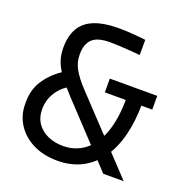

<svg xmlns="http://www.w3.org/2000/svg" viewBox="-134 -858 956 997"><g transform="rotate(20 344.0 -360.0)"><path d="M650 0H537L236 -321Q190 -371 164.5 -407Q139 -443 128.5 -475Q118 -507 118 -544Q118 -609 142.5 -652Q167 -695 220 -716.5Q273 -738 357 -738Q390 -738 431 -735Q472 -732 504 -728V-644Q484 -646 452 -648.5Q420 -651 389 -652.5Q358 -654 338 -654Q267 -654 238.5 -625.5Q210 -597 210 -542Q210 -498 230.5 -461Q251 -424 295 -377ZM289 18Q212 18 154 -11Q96 -40 64 -90Q32 -140 32 -201V-216Q32 -288 72.5 -343.5Q113 -399 173 -433L223 -366Q179 -344 151.5 -301.5Q124 -259 124 -208Q124 -161 146.5 -129Q169 -97 206.5 -80.5Q244 -64 289 -64Q359 -64 410 -103.5Q461 -143 488.5 -220.5Q516 -298 516 -413H602Q602 -313 581.5 -233.5Q561 -154 521 -98Q481 -42 422.5 -12Q364 18 289 18ZM662 -400H400V-476H662Z"/></g></svg>

Font: Sora Variable
Style: Regular
Weight: 400
Designer: Jonathan Barnbrook, Julián Moncada
Foundry: Barnbrook Fonts
Version: Version 2.000